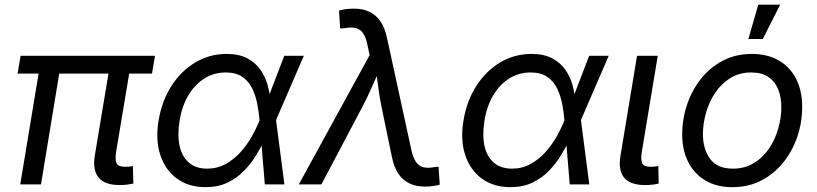

<svg xmlns="http://www.w3.org/2000/svg" viewBox="-20 -773 3426 805"><path d="M481.9 2.9Q418.9 2.9 393.3 -28.8Q367.7 -60.5 377.4 -120.1L442.9 -513.2H529.8L467.3 -139.2Q461.4 -103.5 468.8 -88.6Q476.1 -73.7 504.4 -73.7Q517.1 -73.7 523.9 -74.5Q530.8 -75.2 537.1 -76.7L539.1 -3.4Q528.8 -1 513.7 1Q498.5 2.9 481.9 2.9ZM64.9 0 149.9 -513.2H236.3L151.9 0ZM53.7 -464.4 66.4 -539.1H629.9L617.2 -464.4Z M841.8 11.7Q771 11.7 721.9 -24.2Q672.9 -60.1 652.1 -123.3Q631.3 -186.5 645 -268.1Q658.7 -350.6 699.2 -413.3Q739.7 -476.1 799.3 -511.5Q858.9 -546.9 930.2 -546.9Q981.9 -546.9 1016.4 -528.8Q1050.8 -510.7 1071.5 -481.2Q1092.3 -451.7 1101.8 -417Q1111.3 -382.3 1113.8 -349.1H1145L1137.2 -271L1172.4 0H1090.3L1067.9 -271Q1065.4 -302.2 1058.8 -336.7Q1052.2 -371.1 1037.8 -401.4Q1023.4 -431.6 996.6 -450.4Q969.7 -469.2 926.3 -469.2Q877.9 -469.2 837.9 -444.6Q797.9 -419.9 770.3 -374.3Q742.7 -328.6 732.9 -266.1Q723.1 -205.6 733.2 -160.6Q743.2 -115.7 772.5 -90.8Q801.8 -65.9 848.6 -65.9Q891.1 -65.9 926.3 -85.4Q961.4 -105 988.8 -135.5Q1016.1 -166 1035.9 -201.2Q1055.7 -236.3 1067.9 -268.1L1171.9 -539.1H1253.9L1136.7 -268.1L1119.1 -191.9H1091.3Q1076.2 -159.2 1054.7 -123.5Q1033.2 -87.9 1003.4 -57.1Q973.6 -26.4 933.8 -7.3Q894 11.7 841.8 11.7Z M1232.9 0 1529.8 -542 1521 -583Q1514.2 -616.7 1502 -634Q1489.7 -651.4 1470.7 -655.5Q1451.7 -659.7 1424.8 -654.8L1406.2 -653.3L1401.4 -728.5Q1410.6 -731.9 1427.5 -734.4Q1444.3 -736.8 1464.4 -736.8Q1501 -736.8 1528.8 -723.6Q1556.6 -710.4 1575.2 -683.3Q1593.8 -656.2 1602.5 -614.3L1704.6 -145Q1711.9 -110.8 1724.6 -93.3Q1737.3 -75.7 1756.3 -71.5Q1775.4 -67.4 1800.8 -72.3L1818.8 -74.2L1823.7 1Q1815.4 3.9 1798.6 6.6Q1781.7 9.3 1761.2 9.3Q1724.6 9.3 1696.5 -4.2Q1668.5 -17.6 1650.4 -44.4Q1632.3 -71.3 1623.5 -113.3L1581.1 -317.9Q1570.8 -366.2 1565.2 -412.6Q1559.6 -459 1553.2 -504.4H1583Q1561.5 -459.5 1541.3 -412.6Q1521 -365.7 1495.6 -317.9L1327.6 0Z M2120.1 11.7Q2049.3 11.7 2000.2 -24.2Q1951.2 -60.1 1930.4 -123.3Q1909.7 -186.5 1923.3 -268.1Q1937 -350.6 1977.5 -413.3Q2018.1 -476.1 2077.6 -511.5Q2137.2 -546.9 2208.5 -546.9Q2260.3 -546.9 2294.7 -528.8Q2329.1 -510.7 2349.9 -481.2Q2370.6 -451.7 2380.1 -417Q2389.6 -382.3 2392.1 -349.1H2423.3L2415.5 -271L2450.7 0H2368.7L2346.2 -271Q2343.8 -302.2 2337.2 -336.7Q2330.6 -371.1 2316.2 -401.4Q2301.8 -431.6 2274.9 -450.4Q2248 -469.2 2204.6 -469.2Q2156.2 -469.2 2116.2 -444.6Q2076.2 -419.9 2048.6 -374.3Q2021 -328.6 2011.2 -266.1Q2001.5 -205.6 2011.5 -160.6Q2021.5 -115.7 2050.8 -90.8Q2080.1 -65.9 2127 -65.9Q2169.4 -65.9 2204.6 -85.4Q2239.7 -105 2267.1 -135.5Q2294.4 -166 2314.2 -201.2Q2334 -236.3 2346.2 -268.1L2450.2 -539.1H2532.2L2415 -268.1L2397.5 -191.9H2369.6Q2354.5 -159.2 2333 -123.5Q2311.5 -87.9 2281.7 -57.1Q2252 -26.4 2212.2 -7.3Q2172.4 11.7 2120.1 11.7Z M2685.5 2.9Q2622.1 2.9 2596.7 -28.3Q2571.3 -59.6 2581.5 -120.1L2650.9 -539.1H2737.8L2671.4 -139.2Q2665.5 -103 2672.4 -88.4Q2679.2 -73.7 2708 -73.7Q2719.7 -73.7 2727.1 -74.7Q2734.4 -75.7 2740.2 -77.1L2741.7 -3.4Q2731.9 -1 2717 1Q2702.1 2.9 2685.5 2.9Z M3050.8 11.7Q2985.4 11.7 2938.2 -15.9Q2891.1 -43.5 2865.7 -93.3Q2840.3 -143.1 2840.3 -209.5Q2840.3 -273.9 2860.6 -334.2Q2880.9 -394.5 2918.9 -442.6Q2957 -490.7 3011 -518.8Q3064.9 -546.9 3132.3 -546.9Q3197.8 -546.9 3245.1 -519.5Q3292.5 -492.2 3317.9 -442.4Q3343.3 -392.6 3343.3 -325.2Q3343.3 -259.8 3322.8 -199.5Q3302.2 -139.2 3263.9 -91.6Q3225.6 -43.9 3171.6 -16.1Q3117.7 11.7 3050.8 11.7ZM3052.7 -65.9Q3102.5 -65.9 3140.6 -89.1Q3178.7 -112.3 3204.3 -150.1Q3230 -188 3242.9 -233.6Q3255.9 -279.3 3255.9 -323.7Q3255.9 -365.7 3242.7 -398.4Q3229.5 -431.2 3201.7 -450.2Q3173.8 -469.2 3129.9 -469.2Q3080.6 -469.2 3043 -446.3Q3005.4 -423.3 2979.5 -385.3Q2953.6 -347.2 2940.4 -301.3Q2927.2 -255.4 2927.2 -210Q2927.2 -147.9 2957.3 -106.9Q2987.3 -65.9 3052.7 -65.9ZM3117.7 -609.4 3159.2 -753.4H3251L3178.2 -609.4Z"/></svg>

Font: Inter 18pt
Style: Italic
Weight: 400
Italic angle: -9.3988°
Designer: Rasmus Andersson
Foundry: rsms
Version: Version 4.001;git-66647c0bb